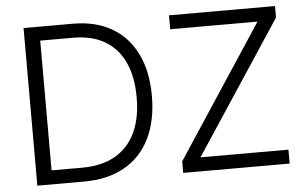

<svg xmlns="http://www.w3.org/2000/svg" viewBox="-50 -783 1369 858"><g transform="rotate(-5 634.5 -353.5)"><path d="M84 0V-707H305.7Q406.7 -707 479.2 -665Q551.8 -623 590.3 -543.9Q628.9 -464.8 628.9 -355.5Q628.9 -244.6 589.6 -164.6Q550.3 -84.5 474.9 -42.2Q399.4 0 293.9 0ZM290 -62.5Q378.9 -62.5 439.5 -97.4Q500 -132.3 530.5 -198Q561 -263.7 560.5 -355.5Q560.5 -446.3 531 -511Q501.5 -575.7 443.6 -610.1Q385.7 -644.5 301.8 -644.5H153.3V-62.5ZM738.3 -51.8 1127.9 -644.5H736.3V-707H1211.9V-655.3L821.3 -62.5H1215.8V0H738.3Z"/></g></svg>

Font: Pretendard Light
Style: Regular
Weight: 300
Designer: Base glyphs from Inter by Rasmus Andersson; Hangeul glyphs from Noto Sans CJK(Source Han Sans) by Jang Soo-young and Kan
Foundry: Kil Hyung-jin
Version: Version 1.309